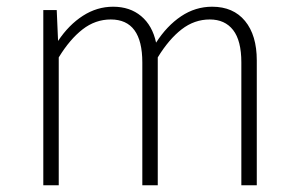

<svg xmlns="http://www.w3.org/2000/svg" viewBox="-20 -552 889 572"><path d="M745 -372V0H699V-366Q699 -431 674.5 -462.5Q650 -494 605 -494Q559 -494 521 -464.5Q483 -435 450 -381V0H404V-366Q404 -494 310 -494Q264 -494 226 -464.5Q188 -435 155 -381V0H109V-522H149L153 -430Q185 -478 227 -505Q269 -532 317 -532Q367 -532 400.5 -504Q434 -476 445 -425Q477 -475 519.5 -503.5Q562 -532 612 -532Q675 -532 710 -489.5Q745 -447 745 -372Z"/></svg>

Font: FiraGO ExtraLight
Style: Regular
Weight: 200
Designer: bBox Type
Foundry: bBox Type GmbH
Version: Version 1.001